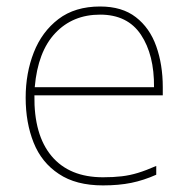

<svg xmlns="http://www.w3.org/2000/svg" viewBox="-20 -558 580 588"><path d="M286.6 -538.1Q354 -538.1 396 -505.4Q438.5 -472.7 458.5 -416.3Q478.5 -359.9 478.5 -291V-266.1H85.4Q83.5 -145 137.9 -80.1Q192.4 -15.1 295.4 -15.1Q327.6 -15.1 352.8 -18.1Q377.9 -21 402.6 -28.6Q427.2 -36.1 458.5 -49.8V-22.9Q420.4 -5.9 382.1 2Q343.8 9.8 295.4 9.8Q212.4 9.8 160.2 -25.4Q107.4 -60.1 83 -121.1Q58.6 -182.1 58.6 -258.8Q58.6 -334 83.5 -397.5Q108.4 -460.9 158.9 -499.5Q209.5 -538.1 286.6 -538.1ZM286.6 -513.2Q202.6 -513.2 149.2 -456.5Q95.7 -399.9 86.4 -291H451.7Q452.6 -390.1 411.6 -451.7Q370.6 -513.2 286.6 -513.2Z"/></svg>

Font: Nokora Thin
Style: Regular
Weight: 100
Designer: Danh Hong
Version: Version 8.000; ttfautohint (v1.8.3)